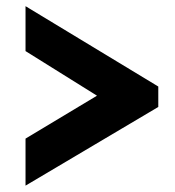

<svg xmlns="http://www.w3.org/2000/svg" viewBox="-20 -563 555 610"><path d="M482.9 -223.2 61.1 26.8V-122.6L288.1 -259L61.1 -400.7V-543.4L482.9 -288.1Z"/></svg>

Font: Raleway Thin
Style: Regular
Weight: 100
Designer: Matt McInerney, Pablo Impallari, Rodrigo Fuenzalida
Foundry: Matt McInerney, Pablo Impallari, Rodrigo Fuenzalida
Version: Version 4.026